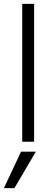

<svg xmlns="http://www.w3.org/2000/svg" viewBox="-34 -727 275 985"><path d="M141 0H80V-707H141ZM40 238H-14L74 51H150Z"/></svg>

Font: Hind Vadodara Light
Style: Regular
Weight: 300
Designer: Hitesh Malaviya
Foundry: Indian Type Foundry
Version: Version 1.000;PS 1.0;hotconv 1.0.86;makeotf.lib2.5.63406; tt